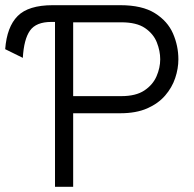

<svg xmlns="http://www.w3.org/2000/svg" viewBox="-21 -720 749 740"><path d="M191 0V-635.5H177Q118 -635.5 94.5 -602Q71 -568.5 67 -497L-1 -530.5Q5.5 -616.5 47 -658.2Q88.5 -700 182.5 -700H442.5Q527 -700 576 -669.2Q625 -638.5 645.8 -590.8Q666.5 -543 666.5 -491.5Q666.5 -455.5 654.2 -419Q642 -382.5 615.5 -351.8Q589 -321 546.2 -302.2Q503.5 -283.5 442.5 -283.5H261V0ZM261 -349.5H446.5Q502.5 -349.5 535.2 -371.2Q568 -393 582.2 -425.8Q596.5 -458.5 596.5 -491.5Q596.5 -523.5 583.5 -556.5Q570.5 -589.5 538 -611.8Q505.5 -634 446.5 -634H261Z"/></svg>

Font: Overpass Light
Style: Regular
Weight: 300
Designer: Delve Withrington, Dave Bailey, Thomas Jockin
Foundry: Delve Fonts LLC
Version: Version 4.000; ttfautohint (v1.8.3)